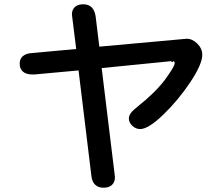

<svg xmlns="http://www.w3.org/2000/svg" viewBox="-20 -800 1040 897"><path d="M140 -452H132Q103 -452 87.5 -465Q72 -478 72 -503Q72 -525 86.5 -537.5Q101 -550 127 -552L336 -571L316 -732Q316 -755 330 -767.5Q344 -780 369 -780Q419 -780 427 -722L444 -582L852 -619Q879 -619 902 -596Q925 -573 925 -544Q925 -500 869 -416Q813 -332 743 -264.5Q673 -197 635 -197Q615 -197 598.5 -212Q582 -227 582 -247Q582 -271 623 -302Q707 -369 751 -428Q796 -490 796 -504Q796 -509 795 -511Q794 -513 790 -514L785 -510L776 -515L777 -514L455 -482L515 10L517 27Q517 51 503 64Q489 77 464 77Q439 77 424.5 63Q410 49 407 22L347 -471Z"/></svg>

Font: 寒蝉全圆体 Bold
Style: Regular
Weight: 700
Designer: Warren2060
      Designed by Motoya company      

      [Varela Round]
      Joe Prince(Latin component); Avraham Cornf
Foundry: ChillType
Version: Version 3.200